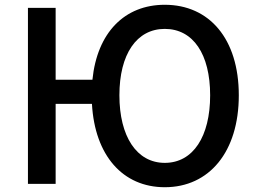

<svg xmlns="http://www.w3.org/2000/svg" viewBox="-20 -770 1076 804"><path d="M670 -88C552 -88 480 -199 480 -371C480 -543 552 -649 670 -649C789 -649 860 -543 860 -371C860 -199 789 -88 670 -88ZM670 14C856 14 980 -134 980 -371C980 -608 856 -750 670 -750C502 -750 387 -634 367 -436H213V-737H97V0H213V-335H365C377 -119 494 14 670 14Z"/></svg>

Font: Noto Sans JP Medium
Style: Regular
Weight: 500
Designer: Ryoko NISHIZUKA 西塚涼子 (kana, bopomofo & ideographs); Paul D. Hunt (Latin, Greek & Cyrillic); Sandoll Communications 산돌커뮤니
Foundry: Adobe
Version: Version 2.004;hotconv 1.0.118;makeotfexe 2.5.65603